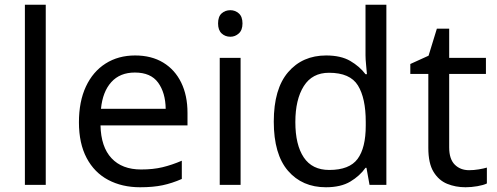

<svg xmlns="http://www.w3.org/2000/svg" viewBox="-20 -780 2096 810"><path d="M173 0H85V-760H173Z M550 -546Q619 -546 668.5 -516Q718 -486 744.5 -431.5Q771 -377 771 -304V-251H404Q406 -160 450.5 -112.5Q495 -65 575 -65Q626 -65 665.5 -74.5Q705 -84 747 -102V-25Q706 -7 666 1.5Q626 10 571 10Q495 10 436.5 -21Q378 -52 345.5 -113.5Q313 -175 313 -264Q313 -352 342.5 -415Q372 -478 425.5 -512Q479 -546 550 -546ZM549 -474Q486 -474 449.5 -433.5Q413 -393 406 -321H679Q678 -389 647 -431.5Q616 -474 549 -474Z M952 -737Q972 -737 987.5 -723.5Q1003 -710 1003 -681Q1003 -653 987.5 -639Q972 -625 952 -625Q930 -625 915 -639Q900 -653 900 -681Q900 -710 915 -723.5Q930 -737 952 -737ZM995 -536V0H907V-536Z M1355 10Q1255 10 1195 -59.5Q1135 -129 1135 -267Q1135 -405 1195.5 -475.5Q1256 -546 1356 -546Q1418 -546 1457.5 -523Q1497 -500 1522 -467H1528Q1527 -480 1524.5 -505.5Q1522 -531 1522 -546V-760H1610V0H1539L1526 -72H1522Q1498 -38 1458 -14Q1418 10 1355 10ZM1369 -63Q1454 -63 1488.5 -109.5Q1523 -156 1523 -250V-266Q1523 -366 1490 -419.5Q1457 -473 1368 -473Q1297 -473 1261.5 -416.5Q1226 -360 1226 -265Q1226 -169 1261.5 -116Q1297 -63 1369 -63Z M1959 -62Q1979 -62 2000 -65.5Q2021 -69 2034 -73V-6Q2020 1 1994 5.5Q1968 10 1944 10Q1902 10 1866.5 -4.5Q1831 -19 1809 -55Q1787 -91 1787 -156V-468H1711V-510L1788 -545L1823 -659H1875V-536H2030V-468H1875V-158Q1875 -109 1898.5 -85.5Q1922 -62 1959 -62Z"/></svg>

Font: Noto Sans Sharada
Style: Regular
Weight: 400
Designer: Monotype Design Team
Foundry: Monotype Imaging Inc.
Version: Version 2.006; ttfautohint (v1.8.4.7-5d5b)